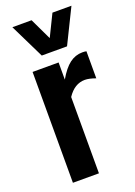

<svg xmlns="http://www.w3.org/2000/svg" viewBox="-155 -879 663 941"><g transform="rotate(-20 176.5 -409.0)"><path d="M125 -638.2 37.1 -817.9H137.2L190.9 -705.1L246.1 -817.9H345.2L256.8 -638.2ZM55.2 0V-578.1H190.9V-488.8Q220.2 -539.6 250.2 -562.3Q280.3 -585 316.9 -585Q330.1 -585 337.9 -583V-441.9Q304.2 -454.1 282.2 -454.1Q228 -454.1 190.9 -397.9V0Z"/></g></svg>

Font: Oswald Medium
Style: Regular
Weight: 500
Designer: Vernon Adams
Foundry: Vernon Adams
Version: Version 4.103